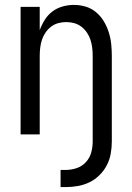

<svg xmlns="http://www.w3.org/2000/svg" viewBox="-20 -548 540 783"><path d="M227 215V145H248Q271 145 293 137.5Q315 130 330.5 113Q346 96 352 74Q358 52 358 29V-320Q358 -337 356 -353.5Q354 -370 349 -385.5Q344 -401 334.5 -415Q325 -429 312 -439Q299 -449 283 -453.5Q267 -458 250 -458Q233 -458 217 -453.5Q201 -449 188 -439Q175 -429 165.5 -415Q156 -401 151 -385.5Q146 -370 144 -353.5Q142 -337 142 -320V0H64V-520H142V-425Q150 -447 162.5 -467Q175 -487 193.5 -501Q212 -515 235 -521.5Q258 -528 281 -528Q306 -528 329.5 -521Q353 -514 372 -498Q391 -482 403.5 -461Q416 -440 423.5 -416.5Q431 -393 433.5 -368.5Q436 -344 436 -320V29Q436 54 431.5 79Q427 104 415.5 126Q404 148 386 166Q368 184 345.5 195Q323 206 298 210.5Q273 215 248 215Z"/></svg>

Font: Iosevka srxl
Style: Regular
Weight: 400
Monospace: yes
Designer: Belleve Invis
Foundry: Belleve Invis
Version: Version 33.0.1; ttfautohint (v1.8.3)